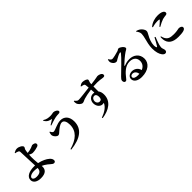

<svg xmlns="http://www.w3.org/2000/svg" viewBox="386 -2487 4227 4227"><g transform="rotate(-45 2500.0 -373.0)"><path d="M351 -741C370 -738 403 -732 426 -720C443 -712 450 -704 452 -684C454 -657 459 -506 461 -451C463 -394 468 -320 470 -241L435 -242C292 -242 171 -193 171 -84C171 3 254 51 366 51C524 51 568 -22 568 -102L567 -131C585 -123 603 -114 620 -104C717 -48 754 20 803 20C831 20 849 5 849 -28C849 -93 773 -148 698 -183C661 -200 611 -219 553 -231C545 -301 542 -380 542 -426C542 -445 543 -473 545 -503C572 -488 605 -472 632 -472C697 -472 770 -492 794 -501C823 -513 833 -528 833 -548C833 -592 780 -604 742 -604C734 -604 715 -590 680 -578C641 -563 584 -552 556 -552H550C554 -589 559 -624 564 -641C573 -668 591 -678 591 -703C591 -739 515 -788 447 -788C411 -788 376 -770 349 -754ZM471 -162C468 -75 422 -39 319 -39C261 -39 221 -61 221 -97C221 -135 276 -172 371 -172C407 -172 441 -168 471 -162Z M1228 -538 1212 -535C1202 -505 1193 -466 1201 -440C1212 -402 1259 -347 1301 -347C1332 -347 1358 -378 1381 -398C1421 -433 1495 -496 1555 -496C1617 -496 1649 -429 1649 -329C1649 -131 1513 -10 1275 56L1281 76C1591 42 1768 -81 1768 -315C1768 -461 1690 -551 1566 -551C1460 -551 1345 -476 1286 -476C1263 -476 1238 -509 1228 -538ZM1293 -813C1335 -723 1416 -710 1461 -702C1433 -683 1378 -650 1338 -626L1346 -611C1394 -627 1487 -660 1548 -671C1576 -676 1617 -679 1640 -679C1673 -679 1689 -694 1689 -713C1689 -752 1626 -786 1578 -786C1560 -786 1532 -773 1481 -773C1430 -773 1363 -778 1302 -822Z M2472 -228C2426 -228 2395 -267 2395 -312C2395 -365 2428 -404 2475 -404C2517 -404 2536 -364 2536 -315C2536 -257 2519 -228 2472 -228ZM2486 -457C2404 -457 2342 -390 2342 -302C2342 -201 2416 -118 2516 -146C2477 -52 2375 12 2253 56L2261 75C2481 44 2650 -63 2650 -270C2650 -323 2638 -372 2608 -407L2609 -562C2793 -577 2857 -549 2901 -549C2931 -549 2951 -554 2951 -588C2951 -634 2884 -663 2831 -663C2815 -663 2795 -650 2611 -629L2613 -672C2616 -696 2633 -717 2633 -744C2633 -777 2561 -803 2504 -803C2471 -803 2438 -784 2414 -767L2416 -753C2444 -748 2468 -743 2484 -736C2500 -729 2505 -722 2508 -705C2511 -684 2514 -653 2517 -619C2404 -605 2215 -581 2172 -583C2137 -583 2122 -600 2086 -641L2071 -635C2070 -613 2070 -585 2077 -563C2088 -523 2146 -470 2185 -470C2220 -470 2241 -491 2288 -505C2336 -519 2420 -539 2522 -552L2528 -453C2515 -456 2501 -457 2486 -457Z M3333 -695C3307 -695 3282 -724 3265 -756L3251 -755C3245 -730 3242 -713 3243 -690C3246 -655 3291 -587 3350 -587C3371 -587 3388 -602 3407 -614C3445 -636 3507 -670 3544 -676C3560 -679 3570 -672 3553 -650C3501 -579 3291 -381 3193 -285C3160 -253 3144 -231 3142 -204C3140 -166 3162 -140 3184 -139C3209 -138 3219 -147 3243 -178C3328 -288 3424 -388 3561 -388C3676 -388 3735 -320 3734 -232C3733 -163 3699 -99 3616 -65C3592 -163 3510 -201 3442 -201C3368 -201 3308 -158 3308 -92C3308 -5 3395 46 3512 46C3718 46 3837 -62 3838 -196C3839 -346 3726 -430 3591 -430C3514 -430 3457 -407 3424 -396C3414 -393 3408 -400 3419 -411C3457 -451 3580 -557 3646 -600C3679 -623 3714 -631 3714 -659C3714 -702 3635 -765 3588 -765C3567 -765 3567 -750 3528 -737C3474 -720 3369 -695 3333 -695ZM3523 -44C3508 -43 3493 -42 3476 -42C3399 -42 3353 -66 3353 -104C3353 -135 3378 -154 3416 -154C3470 -154 3511 -111 3523 -44Z M4448 -575C4524 -644 4631 -669 4706 -669C4773 -669 4814 -661 4848 -643C4879 -626 4887 -606 4887 -588C4887 -563 4874 -551 4849 -546C4819 -541 4783 -540 4742 -528C4697 -513 4631 -482 4577 -449L4564 -464C4608 -501 4658 -543 4675 -562C4685 -574 4690 -584 4617 -584C4587 -584 4539 -581 4455 -558ZM4440 -292C4446 -268 4454 -238 4466 -217C4505 -148 4552 -122 4677 -122C4778 -122 4819 -141 4840 -141C4883 -141 4928 -122 4928 -84C4928 -22 4827 -9 4706 -9C4517 -9 4439 -90 4424 -206C4420 -236 4421 -266 4423 -290ZM4127 -749C4153 -720 4179 -677 4179 -631C4178 -587 4168 -546 4156 -498C4140 -438 4112 -333 4112 -241C4112 -129 4136 -51 4173 -1C4193 26 4217 44 4241 44C4274 44 4292 23 4292 -13C4292 -43 4270 -77 4270 -113C4270 -129 4275 -150 4283 -190C4292 -227 4327 -314 4347 -368L4325 -378C4299 -328 4248 -232 4223 -196C4213 -181 4204 -182 4198 -197C4192 -209 4187 -229 4187 -260C4187 -345 4225 -437 4263 -503C4287 -549 4301 -569 4301 -597C4301 -652 4247 -707 4216 -727C4192 -743 4170 -752 4137 -760Z"/></g></svg>

Font: Noto Serif SC
Style: Bold
Weight: 700
Designer: Ryoko NISHIZUKA 西塚涼子 (kana & ideographs); Frank Grießhammer (Latin, Greek & Cyrillic); Wenlong ZHANG 张文龙 (bopomofo); San
Foundry: Adobe
Version: Version 2.001;hotconv 1.1.0;makeotfexe 2.6.0